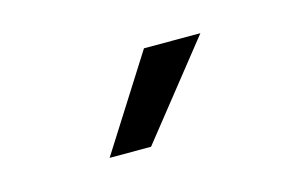

<svg xmlns="http://www.w3.org/2000/svg" viewBox="-38 -874 496 309"><g transform="rotate(-15 210.5 -720.0)"><path d="M184 -642H115L214 -798H308Z"/></g></svg>

Font: Hind Jalandhar
Style: Regular
Weight: 400
Designer: Namrata Goyal
Foundry: Indian Type Foundry
Version: Version 0.702;PS 1.0;hotconv 1.0.81;makeotf.lib2.5.63406